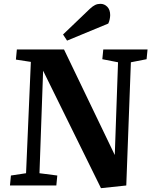

<svg xmlns="http://www.w3.org/2000/svg" viewBox="-20 -968 790 1002"><path d="M579 -159 596 -643 514 -659 519 -710H750L745 -659L663 -643L639 0L507 14L205 -599L186 -64L279 -52L274 0H32L37 -52L116 -64L141 -645L63 -657L68 -710H314ZM449 -922Q464 -936 476.5 -942Q489 -948 504 -948Q525 -948 540 -932.5Q555 -917 555 -889Q555 -880 552.5 -867.5Q550 -855 545 -845L330 -756L309 -788Z"/></svg>

Font: Literata 36pt
Style: Bold Italic
Weight: 700
Italic angle: -2°
Designer: Latin by Veronika Burian and Jose Scaglione. Greek by Irene Vlachou. Cyrillic by Vera Evstafieva
Foundry: TypeTogether
Version: Version 3.002